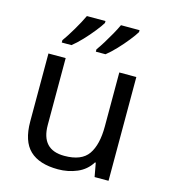

<svg xmlns="http://www.w3.org/2000/svg" viewBox="-114 -857 847 958"><g transform="rotate(15 309.0 -378.0)"><path d="M533 -536V0H461L448 -71H444Q418 -29 372 -9.5Q326 10 274 10Q177 10 128 -36.5Q79 -83 79 -185V-536H168V-191Q168 -63 287 -63Q376 -63 410.5 -113Q445 -163 445 -257V-536ZM488 -756Q478 -739 455 -710Q432 -681 405 -652.5Q378 -624 355 -606H305V-618Q319 -637 335 -663Q351 -689 366.5 -716.5Q382 -744 392 -766H488ZM312 -756Q302 -739 279 -710Q256 -681 229 -652.5Q202 -624 179 -606H129V-618Q150 -647 175 -689.5Q200 -732 216 -766H312Z"/></g></svg>

Font: Noto Sans Samaritan
Style: Regular
Weight: 400
Designer: Monotype Design Team
Foundry: Monotype Imaging Inc.
Version: Version 2.001; ttfautohint (v1.8.4.7-5d5b)